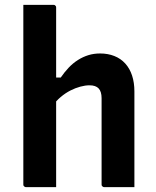

<svg xmlns="http://www.w3.org/2000/svg" viewBox="-20 -770 640 790"><path d="M87 0Q84 0 81.5 -1.5Q79 -3 77.5 -5Q76 -7 76 -11Q76 -91 76 -171Q76 -251 76 -331.5Q76 -412 76 -492Q76 -572 76 -652Q76 -680 76 -705Q76 -730 76 -750Q101 -750 121.5 -750Q142 -750 161.5 -750Q181 -750 200 -750Q204 -750 206 -748.5Q208 -747 209.5 -745Q211 -743 211 -739Q211 -647 211 -554.5Q211 -462 211 -369.5Q211 -277 211 -184.5Q211 -92 211 0Q189 0 169.5 0Q150 0 129.5 0Q109 0 87 0ZM195 -333V-451H230Q245 -473 262.5 -491.5Q280 -510 300.5 -523Q321 -536 343.5 -543Q366 -550 392 -550Q424 -550 450.5 -539.5Q477 -529 495.5 -508.5Q514 -488 523.5 -459Q533 -430 533 -394Q533 -346 533 -297Q533 -248 533 -199Q533 -150 533 -100Q533 -75 533 -50Q533 -25 533 0Q500 0 471.5 0Q443 0 409 0Q406 0 403.5 -1.5Q401 -3 399.5 -5Q398 -7 398 -11Q398 -70 398 -129Q398 -188 398 -247.5Q398 -307 398 -366Q398 -393 386 -406Q374 -419 348 -419Q331 -419 310.5 -413.5Q290 -408 269.5 -397.5Q249 -387 230 -371Q211 -355 195 -333Z"/></svg>

Font: Recursive
Style: Bold
Weight: 700
Version: Version 1.085